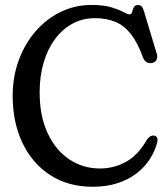

<svg xmlns="http://www.w3.org/2000/svg" viewBox="-20 -729 660 761"><path d="M603.9 -167.9Q594.9 -130.9 574 -98.6Q553.1 -66.2 521 -41.6Q488.8 -17 445.5 -2.9Q402.1 11.2 347.7 11.2Q249.9 11.2 178.7 -35.2Q107.5 -81.5 68.9 -162.8Q30.3 -244 30.3 -348.9Q30.3 -425.5 54.6 -491.2Q79 -556.8 121.8 -605.9Q164.7 -654.9 221.4 -682.2Q278 -709.4 342.8 -709.4Q390.7 -709.4 421.2 -700.1Q451.7 -690.8 469 -681.4Q486.4 -672 493.8 -672Q501.2 -672 503.5 -681.4Q505.8 -690.8 510.2 -700Q514.5 -709.1 528.1 -709.1Q535.9 -709.1 541.5 -703.6Q547 -698.1 551.6 -681L602.1 -513.4Q605.6 -501.5 600.1 -491.4Q594.5 -481.3 581.4 -479.1Q570.1 -477.4 561.3 -482.5Q552.4 -487.6 546.7 -501.1Q525.7 -559.9 498.9 -593.9Q472.1 -627.9 437.1 -642.4Q402 -657 355.7 -657Q307.5 -657 267.6 -635.4Q227.6 -613.8 198.4 -574.5Q169.1 -535.3 153.1 -481.4Q137.1 -427.6 137.1 -363.6Q137.1 -269.2 168.8 -201.4Q200.5 -133.5 254.6 -97.4Q308.7 -61.2 376.2 -61.2Q432.1 -61.2 480.3 -88.2Q528.5 -115.1 561.8 -174.8Q570.5 -186.1 577.6 -189.5Q584.7 -192.9 591.7 -191.3Q599 -190.1 602.2 -183.9Q605.4 -177.7 603.9 -167.9Z"/></svg>

Font: Fraunces 144pt S100 Black
Style: Regular
Weight: 900
Version: Version 1.000